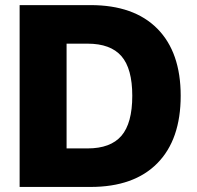

<svg xmlns="http://www.w3.org/2000/svg" viewBox="-20 -739 777 759"><path d="M57.6 -718.8H337.9Q509.8 -718.8 602.1 -625.5Q694.3 -532.2 694.3 -360.4Q694.3 -187.5 602.1 -93.8Q509.8 0 337.9 0H57.6ZM326.2 -152.3Q417 -152.3 460 -202.1Q502.9 -252 502.9 -360.4Q502.9 -467.8 460 -517.1Q417 -566.4 326.2 -566.4H243.2V-152.3Z"/></svg>

Font: Min Sans Black
Style: Regular
Weight: 900
Designer: Jinseong-Kim, NotoSansCJK, Nunito
Foundry: Jinseong-Kim
Version: Version 1.000